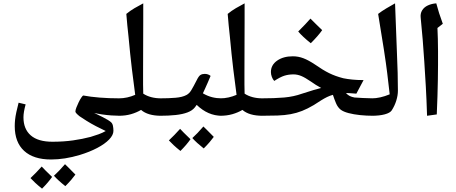

<svg xmlns="http://www.w3.org/2000/svg" viewBox="-20 -697 2723 1146"><path d="M285 255Q180 255 124 203.5Q68 152 68 56Q68 38 70 18Q72 -2 77.5 -27.5Q83 -53 91 -84L133 -74Q120 -27 120 3Q120 73 163.5 111Q207 149 293 149Q359 149 415.5 141Q472 133 521 120Q545 113 568.5 104.5Q592 96 611 85Q583 72 552.5 56Q522 40 496.5 24Q471 8 455 -3Q430 -23 430 -31Q430 -40 436 -55.5Q442 -71 450 -87.5Q458 -104 466 -115.5Q474 -127 477 -127Q519 -119 575 -114.5Q631 -110 695 -110Q706 -110 706 -100V-16Q706 -6 695 -6Q673 -6 645 -8Q617 -10 589.5 -14Q562 -18 542 -23Q574 -8 593 2Q612 12 623 18.5Q634 25 641 31Q651 39 654 53.5Q657 68 657 84Q657 109 631.5 135.5Q606 162 560.5 186Q515 210 456 228Q366 255 285 255ZM370 414Q327 380 302 352Q331 326 368 283Q372 286 387 301.5Q402 317 430 345Q420 359 405 376.5Q390 394 370 414ZM231 429Q207 410 190 394Q173 378 162 366Q178 351 195 333.5Q212 316 229 297Q235 304 250.5 319.5Q266 335 291 359Q279 376 264 393.5Q249 411 231 429Z M689 -6Q681 -6 681 -14V-102Q681 -110 689 -110Q715 -110 739.5 -115.5Q764 -121 787 -131Q778 -196 767.5 -283Q757 -370 747 -479Q743 -512 740 -545.5Q737 -579 734 -614Q757 -633 782.5 -648Q808 -663 835 -677Q835 -637 835 -572.5Q835 -508 834.5 -428Q834 -348 834 -261Q834 -221 834 -192.5Q834 -164 835 -138Q878 -110 942 -110Q951 -110 951 -102V-14Q951 -6 942 -6Q862 -6 822 -41Q795 -25 762 -15.5Q729 -6 689 -6Z M934 -6Q926 -6 926 -14V-102Q926 -110 934 -110Q987 -110 1028 -113.5Q1069 -117 1093 -130Q1110 -139 1122 -159Q1134 -179 1154 -218Q1166 -243 1176.5 -249.5Q1187 -256 1202 -256Q1222 -256 1237 -244Q1229 -224 1220 -204Q1211 -184 1203.5 -167Q1196 -150 1191 -140Q1218 -124 1245.5 -117Q1273 -110 1303 -110Q1311 -110 1311 -102V-14Q1311 -6 1303 -6Q1221 -6 1154 -71L1143 -56Q1128 -37 1099 -26Q1070 -15 1028.5 -10.5Q987 -6 934 -6ZM1196 189Q1153 155 1128 127Q1157 101 1194 58Q1198 61 1213 76.5Q1228 92 1256 120Q1246 134 1231 151.5Q1216 169 1196 189ZM1057 204Q1033 185 1016 169Q999 153 988 141Q1004 126 1021 108.5Q1038 91 1055 72Q1061 79 1076.5 94.5Q1092 110 1117 134Q1105 151 1090 168.5Q1075 186 1057 204Z M1294 -6Q1286 -6 1286 -14V-102Q1286 -110 1294 -110Q1320 -110 1344.5 -115.5Q1369 -121 1392 -131Q1383 -196 1372.5 -283Q1362 -370 1352 -479Q1348 -512 1345 -545.5Q1342 -579 1339 -614Q1362 -633 1387.5 -648Q1413 -663 1440 -677Q1440 -637 1440 -572.5Q1440 -508 1439.5 -428Q1439 -348 1439 -261Q1439 -221 1439 -192.5Q1439 -164 1440 -138Q1483 -110 1547 -110Q1556 -110 1556 -102V-14Q1556 -6 1547 -6Q1467 -6 1427 -41Q1400 -25 1367 -15.5Q1334 -6 1294 -6Z M1539 -6Q1531 -6 1531 -14V-102Q1531 -110 1539 -110Q1619 -110 1676 -115Q1733 -120 1783 -138Q1823 -151 1851.5 -159.5Q1880 -168 1897 -172Q1882 -180 1866.5 -189.5Q1851 -199 1836 -210Q1801 -234 1778 -243.5Q1755 -253 1732 -253Q1702 -253 1677 -245Q1652 -237 1617 -214Q1608 -223 1602.5 -238Q1597 -253 1597 -267Q1597 -309 1634 -335Q1671 -361 1728 -361Q1760 -361 1790.5 -349.5Q1821 -338 1860 -312Q1907 -279 1944.5 -260.5Q1982 -242 2029 -230Q2053 -225 2083 -222Q2113 -219 2150 -219L2107 -138Q2099 -139 2088 -139.5Q2077 -140 2065.5 -141Q2054 -142 2045 -142Q2055 -130 2067.5 -124Q2080 -118 2096 -115Q2118 -113 2146.5 -112Q2175 -111 2208 -110Q2216 -110 2216 -102V-14Q2216 -6 2208 -6Q2167 -6 2129 -10Q2091 -14 2060.5 -22Q2030 -30 2014 -42Q1996 -56 1985.5 -81Q1975 -106 1967 -131Q1949 -126 1932.5 -118Q1916 -110 1897.5 -98.5Q1879 -87 1853 -70Q1816 -48 1783 -35Q1750 -22 1714.5 -15.5Q1679 -9 1636.5 -7.5Q1594 -6 1539 -6ZM1835 -439Q1786 -478 1760 -509Q1784 -533 1802 -552Q1820 -571 1833 -586Q1846 -573 1863.5 -555.5Q1881 -538 1903 -517Q1891 -500 1874 -480.5Q1857 -461 1835 -439Z M2199 -6Q2190 -6 2190 -14V-102Q2190 -110 2199 -110Q2248 -110 2306 -134Q2302 -166 2298.5 -198Q2295 -230 2291 -262Q2285 -312 2271.5 -400Q2258 -488 2237 -614Q2259 -631 2285 -646.5Q2311 -662 2338 -677Q2341 -604 2343.5 -531.5Q2346 -459 2349 -387Q2352 -320 2353.5 -262.5Q2355 -205 2355 -156Q2355 -128 2345.5 -97Q2336 -66 2318 -38Q2308 -23 2276.5 -14.5Q2245 -6 2199 -6Z M2529 -6Q2526 -104 2521.5 -182.5Q2517 -261 2512.5 -329Q2508 -397 2503 -460Q2498 -523 2491 -591Q2488 -616 2499.5 -635Q2511 -654 2533.5 -664.5Q2556 -675 2584 -677Q2591 -650 2601 -618.5Q2611 -587 2623 -555L2591 -530Q2594 -469 2594.5 -392Q2595 -315 2593.5 -221Q2592 -127 2587 -14Z"/></svg>

Font: Noto Naskh Arabic SemiBold
Style: Regular
Weight: 600
Designer: Monotype Design Team, David Williams, Mohamad Dakak and Nizar Qandah
Foundry: Monotype Imaging Inc.
Version: Version 2.016